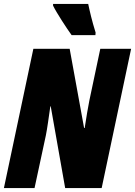

<svg xmlns="http://www.w3.org/2000/svg" viewBox="-25 -964 692 984"><path d="M342 -784H464L465 -797C446 -858 435 -906 427 -944H247V-935C265 -898 318 -817 342 -784ZM-5 0H152L210 -270C217 -304 224 -357 233 -419H235L309 0H496L647 -714H489L433 -449C426 -414 417 -361 409 -308H406L332 -714H146Z"/></svg>

Font: Noto Sans UI Condensed Black
Style: Italic
Weight: 900
Width: 3
Italic angle: -192°
Designer: Monotype Design Team
Foundry: Monotype Imaging Inc.
Version: Version 1.901